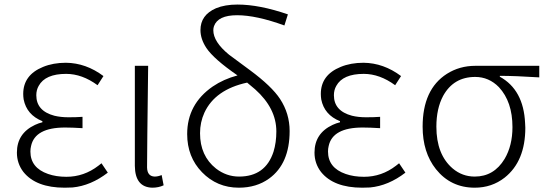

<svg xmlns="http://www.w3.org/2000/svg" viewBox="-20 -828 2448 860"><path d="M269.5 12.7Q141.6 12.7 85 -57.6Q55.7 -95.7 55.7 -144.5Q55.7 -230.5 136.7 -268.6Q153.3 -276.4 169.9 -280.3V-285.2Q99.6 -313.5 85.9 -382.8Q84 -395.5 84 -407.2Q84 -492.2 172.9 -528.3Q217.8 -546.9 275.4 -546.9Q365.2 -545.9 443.4 -487.3L417 -446.3Q347.7 -497.1 276.4 -497.1Q182.6 -497.1 153.3 -443.4Q142.6 -424.8 142.6 -401.4Q142.6 -331.1 223.6 -309.6Q252 -302.7 287.1 -302.7Q323.2 -302.7 349.6 -304.7V-253.9Q302.7 -256.8 271.5 -256.8Q136.7 -256.8 119.1 -173.8Q116.2 -162.1 116.2 -149.4Q116.2 -76.2 195.3 -48.8Q231.4 -36.1 277.3 -36.1Q356.4 -36.1 420.9 -85.9Q427.7 -90.8 434.6 -96.7L462.9 -54.7Q386.7 3.9 304.7 11.7Q287.1 12.7 269.5 12.7Z M662.1 12.7Q585 10.7 584 -85V-533.2H643.6Q638.7 -147.5 638.7 -78.1Q639.6 -38.1 672.9 -37.1Q687.5 -37.1 704.1 -43.9L712.9 2Q690.4 12.7 662.1 12.7Z M1050.8 -37.1Q1168.9 -37.1 1205.1 -148.4Q1217.8 -189.5 1217.8 -239.3Q1217.8 -342.8 1123 -427.7Q1106.4 -442.4 1086.9 -458Q943.4 -426.8 895.5 -323.2Q876 -280.3 876 -231.4Q876 -129.9 947.3 -73.2Q994.1 -37.1 1050.8 -37.1ZM1269.5 -763.7 1253.9 -713.9Q1127.9 -759.8 1042 -759.8Q956.1 -759.8 938.5 -710.9Q935.5 -702.1 935.5 -692.4Q935.5 -640.6 1005.9 -583Q1017.6 -574.2 1099.6 -513.7Q1197.3 -441.4 1234.4 -384.8Q1277.3 -319.3 1277.3 -241.2Q1277.3 -94.7 1185.5 -28.3Q1128.9 12.7 1049.8 12.7Q952.1 12.7 884.8 -56.6Q818.4 -125 818.4 -227.5Q818.4 -361.3 932.6 -440.4Q981.4 -473.6 1043.9 -490.2Q937.5 -563.5 904.3 -613.3Q877.9 -653.3 877.9 -693.4Q877.9 -760.7 947.3 -791Q987.3 -807.6 1043.9 -807.6Q1141.6 -807.6 1269.5 -763.7Z M1602.5 12.7Q1474.6 12.7 1418 -57.6Q1388.7 -95.7 1388.7 -144.5Q1388.7 -230.5 1469.7 -268.6Q1486.3 -276.4 1502.9 -280.3V-285.2Q1432.6 -313.5 1418.9 -382.8Q1417 -395.5 1417 -407.2Q1417 -492.2 1505.9 -528.3Q1550.8 -546.9 1608.4 -546.9Q1698.2 -545.9 1776.4 -487.3L1750 -446.3Q1680.7 -497.1 1609.4 -497.1Q1515.6 -497.1 1486.3 -443.4Q1475.6 -424.8 1475.6 -401.4Q1475.6 -331.1 1556.6 -309.6Q1585 -302.7 1620.1 -302.7Q1656.2 -302.7 1682.6 -304.7V-253.9Q1635.7 -256.8 1604.5 -256.8Q1469.7 -256.8 1452.1 -173.8Q1449.2 -162.1 1449.2 -149.4Q1449.2 -76.2 1528.3 -48.8Q1564.5 -36.1 1610.4 -36.1Q1689.5 -36.1 1753.9 -85.9Q1760.7 -90.8 1767.6 -96.7L1795.9 -54.7Q1719.7 3.9 1637.7 11.7Q1620.1 12.7 1602.5 12.7Z M2106.4 12.7Q1999 12.7 1932.6 -70.3Q1873 -145.5 1873 -260.7Q1873 -427.7 1981.4 -497.1Q2038.1 -533.2 2109.4 -533.2H2395.5V-481.4Q2287.1 -488.3 2218.8 -488.3V-484.4Q2325.2 -425.8 2332 -276.4Q2333 -265.6 2333 -255.9Q2333 -105.5 2240.2 -32.2Q2182.6 12.7 2106.4 12.7ZM2106.4 -37.1Q2192.4 -37.1 2240.2 -116.2Q2275.4 -175.8 2275.4 -258.8Q2275.4 -372.1 2214.8 -437.5Q2169.9 -483.4 2108.4 -483.4Q2011.7 -483.4 1964.8 -398.4Q1934.6 -341.8 1934.6 -260.7Q1934.6 -135.7 2007.8 -73.2Q2050.8 -37.1 2106.4 -37.1Z"/></svg>

Font: Taipei Sans TC Beta Light
Style: Regular
Weight: 300
Designer: JT Foundry
Foundry: JT Foundry
Version: Version 1.000